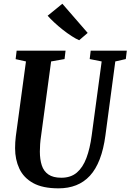

<svg xmlns="http://www.w3.org/2000/svg" viewBox="-20 -1020 714 1050"><path d="M610.5 -684 556.5 -279.5Q546.5 -204 525.2 -149Q504 -94 471.8 -59Q439.5 -24 396.5 -7Q353.5 10 300 10Q213 10 161 -19Q109 -48 85.8 -97.8Q62.5 -147.5 62.5 -209.5Q62.5 -226.5 63.5 -242.5Q64.5 -258.5 66.5 -274.5L122 -684L65.5 -696.5L71 -743H338.5L333 -697L259.5 -684L204.5 -276Q201 -253 199.5 -231.8Q198 -210.5 198 -191Q198 -148 208.5 -115.8Q219 -83.5 244.8 -65.8Q270.5 -48 315.5 -48Q367 -48 400 -76Q433 -104 452.5 -155.8Q472 -207.5 481.5 -279.5L536 -684L470.5 -697L476 -743H673.5L668 -697ZM413 -800Q395 -807.5 371.5 -822.8Q348 -838 323.2 -857.5Q298.5 -877 276.8 -897.2Q255 -917.5 240.5 -934L321 -999.5L459.5 -840Z"/></svg>

Font: Merriweather 24pt SemiCondensed
Style: Bold Italic
Weight: 700
Width: 4
Italic angle: -7.8°
Designer: Eben Sorkin
Foundry: Eben Sorkin
Version: Version 2.101